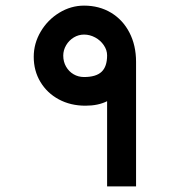

<svg xmlns="http://www.w3.org/2000/svg" viewBox="-20 -648 640 683"><path d="M284 -272Q231 -272 189.2 -294.5Q147.5 -317 123.8 -356.5Q100 -396 100 -446Q100 -493.5 124.8 -535.5Q149.5 -577.5 191 -602.8Q232.5 -628 279 -628Q333 -628 375 -602.8Q417 -577.5 440.5 -532Q464 -486.5 464 -428V15H361V-288Q329 -272 284 -272ZM361 -451Q361 -470 349.2 -487.2Q337.5 -504.5 318.5 -514.8Q299.5 -525 279 -525Q259.5 -525 242.5 -514.8Q225.5 -504.5 215.2 -487Q205 -469.5 205 -450Q205 -428.5 215 -411Q225 -393.5 241.8 -383.8Q258.5 -374 279 -374Q321.5 -374 341.2 -392.5Q361 -411 361 -451Z"/></svg>

Font: JuliaMono Black
Style: Italic
Weight: 900
Italic angle: -9°
Monospace: yes
Designer: cormullion
Foundry: corm
Version: Version 0.057; ttfautohint (v1.8.4)